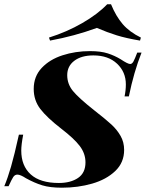

<svg xmlns="http://www.w3.org/2000/svg" viewBox="-48 -860 679 894"><path d="M552 -411H532Q538 -440 538 -467Q538 -525 497 -563.5Q456 -602 387 -602Q331 -602 298 -577Q265 -552 265 -510Q265 -469 291.5 -436.5Q318 -404 390 -347Q445 -304 471 -280Q497 -256 513.5 -227Q530 -198 530 -162Q530 -103 488.5 -63.5Q447 -24 381 -5Q315 14 240 14Q185 14 149 3Q113 -8 73 -30Q47 -47 33 -47Q21 -47 13.5 -35.5Q6 -24 -8 7H-28Q-12 -31 3.5 -84.5Q19 -138 40 -233H60Q51 -186 51 -159Q51 -88 95 -48Q139 -8 226 -8Q281 -8 315.5 -31.5Q350 -55 350 -104Q350 -145 323.5 -180Q297 -215 237 -261Q170 -313 139.5 -353Q109 -393 109 -446Q109 -504 146 -543.5Q183 -583 243 -602.5Q303 -622 371 -622Q421 -622 453.5 -611.5Q486 -601 514 -584Q547 -562 558 -562Q567 -562 573.5 -574Q580 -586 591 -615H611Q575 -524 552 -411ZM185 -671 180 -685Q263 -711 335 -752.5Q407 -794 451 -840H469Q492 -784 523.5 -747.5Q555 -711 608 -685L604 -671Q539 -682 495.5 -695.5Q452 -709 403 -730Q299 -692 185 -671Z"/></svg>

Font: Playfair Display SC
Style: Bold Italic
Weight: 700
Italic angle: -14°
Designer: Claus Eggers Sørensen
Foundry: Claus Eggers Sørensen
Version: Version 1.200; ttfautohint (v1.6)